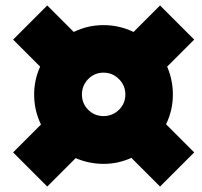

<svg xmlns="http://www.w3.org/2000/svg" viewBox="-20 -669 740 703"><path d="M566 14 461 -91Q413 -69 359 -69Q306 -69 257 -90L153 14L28 -111L130 -213Q105 -265 105 -323Q105 -377 127 -425L28 -524L153 -649L250 -552Q301 -577 359 -577Q417 -577 469 -552L566 -649L691 -524L592 -425Q613 -376 613 -323Q613 -265 588 -214L691 -111ZM359 -244Q392 -244 415.5 -267Q439 -290 439 -323Q439 -356 415.5 -379.5Q392 -403 359 -403Q326 -403 303 -379.5Q280 -356 280 -323Q280 -290 303 -267Q326 -244 359 -244Z"/></svg>

Font: Montserrat Black
Style: Italic
Weight: 900
Italic angle: -11.3°
Designer: Julieta Ulanovsky
Foundry: Julieta Ulanovsky
Version: Version 9.000; ttfautohint (v1.8.4.7-5d5b)